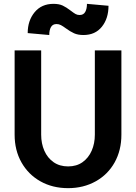

<svg xmlns="http://www.w3.org/2000/svg" viewBox="-20 -962 707 998"><path d="M56 -262V-700H194V-262Q194 -216 210.5 -178.5Q227 -141 258.5 -119Q290 -97 334 -97Q378 -97 409 -119Q440 -141 456.5 -178.5Q473 -216 473 -262V-700H611V-262Q611 -181 576 -118Q541 -55 477.5 -19.5Q414 16 334 16Q253 16 190 -19.5Q127 -55 91.5 -118Q56 -181 56 -262ZM322 -815Q307 -826 296.5 -831.5Q286 -837 274 -837Q254 -837 245 -821.5Q236 -806 236 -780L124 -790Q124 -855 160 -898.5Q196 -942 258 -942Q287 -942 306 -933Q325 -924 347 -907Q364 -894 373 -889Q382 -884 394 -884Q414 -884 423 -900Q432 -916 432 -942L544 -932Q544 -866 509.5 -823Q475 -780 414 -780Q385 -780 365 -789Q345 -798 322 -815Z"/></svg>

Font: Uncut Sans Variable
Style: Regular
Weight: 400
Designer: Kasper Nordkvist
Foundry: UNCUT.wtf
Version: Version 1.304;Glyphs 3.2 (3246)